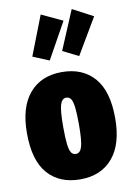

<svg xmlns="http://www.w3.org/2000/svg" viewBox="-97 -932 694 1012"><g transform="rotate(-10 250.0 -426.0)"><path d="M486 -266Q486 -127 423.5 -53.5Q361 20 250 20Q139 20 76.5 -51Q14 -122 14 -268Q14 -407 76.5 -480.5Q139 -554 250 -554Q361 -554 423.5 -482.5Q486 -411 486 -266ZM208 -268Q208 -208 212 -175Q216 -142 225 -129Q234 -116 250 -116Q273 -116 282.5 -148.5Q292 -181 292 -266Q292 -326 288 -358.5Q284 -391 275 -404Q266 -417 250 -417Q227 -417 217.5 -385Q208 -353 208 -268ZM194 -872 307 -819 199 -625 112 -661ZM360 -872 470 -814 356 -621 272 -663Z"/></g></svg>

Font: Fira Sans Extra Condensed Black
Style: Regular
Weight: 900
Width: 1
Designer: Carrois Corporate & Edenspiekermann AG
Foundry: Carrois Corporate GbR & Edenspiekermann AG
Version: Version 4.203